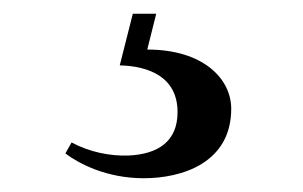

<svg xmlns="http://www.w3.org/2000/svg" viewBox="-20 -25 440 279"><path d="M207 -5H173L154 70C195 71 238 86 238 138C238 181 209 199 167 201C140 202 110 196 84 182L75 198C95 213 135 234 189 234C244 234 316 212 316 133C316 90 276 47 194 47Z"/></svg>

Font: Berkshire Swash
Style: Regular
Weight: 700
Designer: Astigmatic (AOETI)
Foundry: Astigmatic (AOETI)
Version: Version 1.000